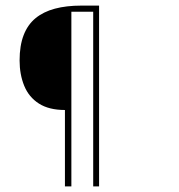

<svg xmlns="http://www.w3.org/2000/svg" viewBox="-20 -605 640 686"><path d="M212 61V-212Q155 -212 119 -235Q83 -258 66.5 -298.5Q50 -339 50 -389Q50 -442 64.5 -479.5Q79 -517 107 -540Q135 -563 176 -574Q217 -585 271 -585H334V61H313V-563H235V61Z"/></svg>

Font: Alumni Sans SC Thin
Style: Regular
Weight: 100
Designer: Robert E. Leuschke
Foundry: Robert E. Leuschke
Version: Version 1.018